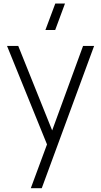

<svg xmlns="http://www.w3.org/2000/svg" viewBox="-20 -792 556 1053"><path d="M148.9 240.2 237.8 0 18.6 -540H80.1L266.1 -76.7L435.5 -540H496.1L209 240.2ZM229 -627.4 283.2 -772.5H336.4L282.7 -627.4Z"/></svg>

Font: Manrope Light
Style: Regular
Weight: 300
Designer: Mikhail Sharanda
Foundry: Mikhail Sharanda
Version: Version 4.505;FEAKit 1.0